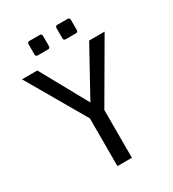

<svg xmlns="http://www.w3.org/2000/svg" viewBox="-213 -1021 1028 1139"><g transform="rotate(-30 301.0 -452.0)"><path d="M170.4 -805.2Q155.8 -805.2 155.8 -819.8V-889.6Q155.8 -904.3 170.4 -904.3H240.2Q254.9 -904.3 254.9 -889.6V-819.8Q254.9 -805.2 240.2 -805.2ZM361.8 -805.2Q347.2 -805.2 347.2 -819.8V-889.6Q347.2 -904.3 361.8 -904.3H431.2Q445.8 -904.3 445.8 -889.6V-819.8Q445.8 -805.2 431.2 -805.2ZM251 -327.1 18.1 -729H123L300.8 -407.2L478 -729H584L350.1 -327.1V0H251Z"/></g></svg>

Font: Hack
Style: Regular
Weight: 400
Monospace: yes
Designer: Christopher Simpkins
Foundry: Christopher Simpkins
Version: Version 2.019; ttfautohint (v1.4.1) -l 4 -r 80 -G 350 -x 0 -